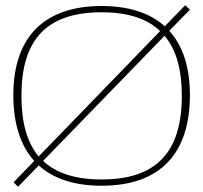

<svg xmlns="http://www.w3.org/2000/svg" viewBox="-20 -702 778 735"><path d="M369 9C264 9 184 -18 128 -69C122 -74 117 -80 111 -86L128 -103C133 -97 139 -91 145 -86L49 13L32 -4L111 -86C58 -145 31 -230 31 -338C31 -554 143 -679 369 -679C474 -679 555 -652 611 -601C617 -596 623 -590 628 -584L610 -565C605 -572 599 -578 593 -583L689 -682L707 -665L628 -584C681 -526 707 -442 707 -338C707 -116 595 9 369 9ZM62 -335C62 -234 83 -157 128 -103L593 -583C543 -631 469 -655 369 -655C155 -655 62 -547 62 -335ZM145 -86C195 -39 269 -15 369 -15C582 -15 676 -123 676 -335C676 -435 655 -512 610 -565Z"/></svg>

Font: LT Wave Thin
Style: Regular
Weight: 100
Designer: Daniel Lyons
Version: Version 2.5 (Glyphs App)